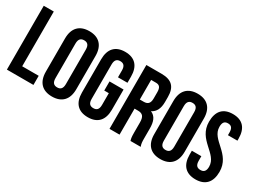

<svg xmlns="http://www.w3.org/2000/svg" viewBox="-52 -1262 2402 1823"><g transform="rotate(30 1148.5 -350.0)"><path d="M40 0H331V-100H150V-700H40Z M480 -539C480 -590 502 -608 537 -608C572 -608 594 -590 594 -539V-161C594 -110 572 -92 537 -92C502 -92 480 -110 480 -161ZM370 -168C370 -55 429 8 537 8C645 8 704 -55 704 -168V-532C704 -645 645 -708 537 -708C429 -708 370 -645 370 -532Z M940 -290H990V-161C990 -110 968 -93 933 -93C898 -93 876 -110 876 -161V-539C876 -590 898 -608 933 -608C968 -608 990 -590 990 -539V-464H1094V-532C1094 -645 1038 -708 930 -708C822 -708 766 -645 766 -532V-168C766 -55 822 8 930 8C1038 8 1094 -55 1094 -168V-390H940Z M1507 0C1496 -27 1495 -50 1495 -85V-193C1495 -266 1478 -319 1422 -342C1470 -365 1494 -412 1494 -484V-539C1494 -647 1446 -700 1331 -700H1165V0H1275V-285H1313C1364 -285 1385 -261 1385 -196V-86C1385 -28 1390 -18 1395 0ZM1328 -600C1367 -600 1384 -579 1384 -528V-459C1384 -403 1359 -385 1318 -385H1275V-600Z M1668 -539C1668 -590 1690 -608 1725 -608C1760 -608 1782 -590 1782 -539V-161C1782 -110 1760 -92 1725 -92C1690 -92 1668 -110 1668 -161ZM1558 -168C1558 -55 1617 8 1725 8C1833 8 1892 -55 1892 -168V-532C1892 -645 1833 -708 1725 -708C1617 -708 1558 -645 1558 -532Z M1949 -532C1949 -332 2164 -305 2164 -161C2164 -110 2142 -93 2107 -93C2072 -93 2050 -110 2050 -161V-211H1946V-168C1946 -55 2002 8 2110 8C2218 8 2274 -55 2274 -168C2274 -368 2059 -395 2059 -539C2059 -590 2079 -608 2114 -608C2149 -608 2169 -590 2169 -539V-510H2273V-532C2273 -645 2219 -708 2111 -708C2003 -708 1949 -645 1949 -532Z"/></g></svg>

Font: Bebas Neue
Style: Bold
Weight: 700
Designer: Ryoichi Tsunekawa
Foundry: Ryoichi Tsunekawa
Version: Version 1.300